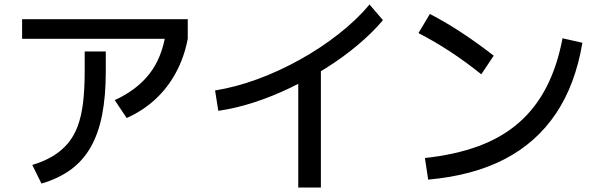

<svg xmlns="http://www.w3.org/2000/svg" viewBox="-20 -818 2680 859"><path d="M124.4 -80Q176.7 -95.6 216.1 -119.4Q255.6 -143.3 283.3 -176.1Q311.1 -208.9 327.8 -253.9Q344.4 -298.9 351.7 -359.4Q358.9 -420 358.9 -497.8V-587.8H453.3V-497.8Q453.3 -387.8 436.7 -303.3Q420 -218.9 385 -158.3Q350 -97.8 295.6 -58.3Q241.1 -18.9 165.6 3.3ZM78.9 -644.4V-732.2H820V-644.4ZM493.3 -370Q592.2 -415.6 647.8 -486.7Q703.3 -557.8 720 -661.1L820 -644.4Q804.4 -562.2 767.2 -493.3Q730 -424.4 674.4 -373.3Q618.9 -322.2 546.7 -290Z M942.2 -413.3Q1033.3 -427.8 1130.6 -463.3Q1227.8 -498.9 1321.7 -551.1Q1415.6 -603.3 1496.1 -666.7Q1576.7 -730 1633.3 -797.8L1693.3 -727.8Q1644.4 -670 1579.4 -615.6Q1514.4 -561.1 1438.3 -513.3Q1362.2 -465.6 1280.6 -426.1Q1198.9 -386.7 1116.7 -360Q1034.4 -333.3 956.7 -322.2ZM1314.4 21.1V-520H1415.6V21.1Z M1881.1 -111.1Q2015.6 -125.6 2120 -163.9Q2224.4 -202.2 2300 -267.8Q2375.6 -333.3 2424.4 -427.8Q2473.3 -522.2 2496.7 -646.7L2585.6 -626.7Q2554.4 -440 2467.2 -310Q2380 -180 2237.8 -106.1Q2095.6 -32.2 1895.6 -14.4ZM2133.3 -485.6Q2065.6 -540 1995.6 -586.1Q1925.6 -632.2 1852.2 -670L1903.3 -755.6Q1977.8 -716.7 2048.3 -670Q2118.9 -623.3 2188.9 -568.9Z"/></svg>

Font: Paperlogy 5 Medium
Style: Regular
Weight: 500
Designer: redesigned by Lee Juim, glyphs from Gmarket Sans & Montserrat
Foundry: PT&
Version: Version 1.001